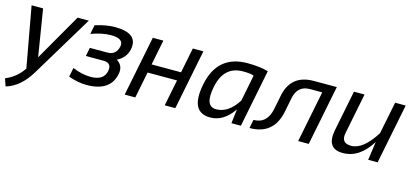

<svg xmlns="http://www.w3.org/2000/svg" viewBox="-71 -956 3412 1584"><g transform="rotate(15 1635.0 -164.5)"><path d="M45.4 -512.7H143.6L208.5 -112.3L438.5 -512.7H534.2L215.8 15.1Q131.3 154.8 11.2 189.5L-10.7 125.5Q82.5 87.9 138.7 2.9Z M589.8 -488.3Q683.6 -517.6 756.8 -517.6Q959.5 -517.6 931.2 -375Q916 -299.8 840.8 -261.2Q900.9 -224.6 886.2 -151.4Q855 4.9 652.3 4.9Q579.1 4.9 497.1 -24.4L512.7 -102.5Q593.8 -68.4 667 -68.4Q779.3 -68.4 795.9 -151.4Q810.5 -224.6 736.3 -224.6H585.9L600.6 -297.9H749.5Q825.2 -297.9 840.8 -375Q854.5 -444.3 742.2 -444.3Q668.9 -444.3 574.2 -410.2Z M978 0 1080.6 -512.7H1170.9L1127.9 -297.9H1379.4L1422.4 -512.7H1512.7L1410.2 0H1319.8L1364.7 -224.6H1113.3L1068.4 0Z M1964.8 -425.8Q1940.4 -437.5 1872.1 -437.5Q1708.5 -437.5 1671.4 -250.5Q1636.7 -78.1 1737.8 -78.1Q1842.3 -78.1 1920.4 -202.1ZM1970.2 0H1889.6L1904.3 -122.1Q1822.3 0 1707 0Q1532.2 0 1582 -249.5Q1634.8 -512.7 1891.1 -512.7Q1995.1 -512.7 2068.4 -491.7Z M2058.1 -73.2Q2173.8 -73.2 2200.2 -205.1L2224.1 -324.7Q2261.7 -512.7 2457 -512.7H2652.3L2549.8 0H2459.5L2547.4 -439.5H2442.4Q2337.4 -439.5 2314.9 -327.1L2290.5 -205.1Q2249.5 0 2043.5 0Z M3240.7 -512.7 3138.2 0H3057.6L3079.6 -158.2Q2982.4 0 2839.4 0Q2696.3 0 2729.5 -166.5L2798.8 -512.7H2889.2L2819.8 -165Q2801.8 -75.2 2891.1 -75.2Q2993.2 -75.2 3095.2 -237.8L3150.4 -512.7Z"/></g></svg>

Font: Sansation
Style: Italic
Weight: 400
Designer: Bernd Montag
Version: Version 1.301